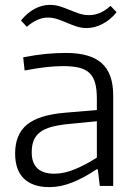

<svg xmlns="http://www.w3.org/2000/svg" viewBox="-20 -762 558 787"><path d="M66 -678Q92 -710 122.5 -726Q153 -742 184 -742Q207 -742 227 -735.5Q247 -729 266 -721Q285 -713 304.5 -706.5Q324 -700 345 -700Q392 -700 433 -738L458 -712Q433 -681 400.5 -664Q368 -647 335 -647Q314 -647 294 -653.5Q274 -660 254.5 -668.5Q235 -677 215.5 -683.5Q196 -690 176 -690Q133 -690 90 -652ZM203 -50Q243 -50 287.5 -68.5Q332 -87 377 -116V-265L264 -254Q221 -250 191.5 -242Q162 -234 144 -220Q126 -206 118 -186Q110 -166 110 -138Q110 -50 203 -50ZM183 5Q114 5 78 -30Q42 -65 42 -133Q42 -211 90.5 -251Q139 -291 247 -300L377 -311V-359Q377 -396 370 -421.5Q363 -447 347 -462.5Q331 -478 304.5 -484.5Q278 -491 239 -491Q204 -491 166 -486.5Q128 -482 81 -473L75 -527Q126 -537 167.5 -541Q209 -545 251 -545Q350 -545 397 -503Q444 -461 444 -371V0H389L381 -68H376Q324 -33 276 -14Q228 5 183 5Z"/></svg>

Font: EncodeSans
Style: Light
Weight: 300
Designer: Pablo Impallari, Andres Torresi
Foundry: Pablo Impallari, Andres Torresi
Version: Version 1.000; ttfautohint (v1.4.1)